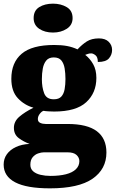

<svg xmlns="http://www.w3.org/2000/svg" viewBox="-34 -797 633 1050"><path d="M239 233Q112 233 49 200Q-14 167 -14 103Q-14 71 3.5 46.5Q21 22 53 7Q85 -8 128 -10Q97 -21 69.5 -41Q42 -61 42 -98Q42 -133 71.5 -158.5Q101 -184 149 -208Q99 -222 63.5 -260Q28 -298 28 -366Q28 -455 84.5 -503Q141 -551 262 -551Q302 -551 332 -545.5Q362 -540 390 -527Q415 -554 441 -570.5Q467 -587 507 -587Q542 -587 560.5 -568.5Q579 -550 579 -524Q579 -498 562 -478Q545 -458 501 -458Q501 -485 488 -495Q475 -505 465 -505Q454 -505 446 -502Q438 -499 432 -497Q458 -477 475.5 -446Q493 -415 493 -371Q493 -289 437.5 -238Q382 -187 262 -187Q252 -187 232 -188Q212 -189 204 -191Q194 -188 183.5 -174.5Q173 -161 173 -146Q173 -131 186 -125Q199 -119 216 -119H336Q443 -119 495.5 -79.5Q548 -40 548 37Q548 128 472 180.5Q396 233 239 233ZM242 165Q291 165 326.5 156Q362 147 381 128.5Q400 110 400 84Q400 65 384.5 50.5Q369 36 335 36H206Q192 36 174.5 42Q157 48 144.5 63Q132 78 132 104Q132 126 147 139.5Q162 153 187.5 159Q213 165 242 165ZM260 -254Q288 -254 301.5 -269Q315 -284 319.5 -309.5Q324 -335 324 -365Q324 -396 319.5 -423Q315 -450 301.5 -466.5Q288 -483 260 -483Q233 -483 219 -466Q205 -449 200 -422Q195 -395 195 -364Q195 -320 207.5 -287Q220 -254 260 -254ZM256 -619Q211 -619 180.5 -639.5Q150 -660 150 -698Q150 -739 180.5 -758Q211 -777 256 -777Q299 -777 331 -758Q363 -739 363 -698Q363 -660 331 -639.5Q299 -619 256 -619Z"/></svg>

Font: Noto Serif Tibetan Black
Style: Regular
Weight: 900
Version: Version 2.103